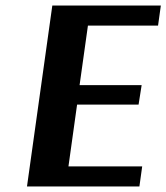

<svg xmlns="http://www.w3.org/2000/svg" viewBox="-20 -670 598 690"><path d="M481 0H77L168 -650H558L548 -578H296L266 -364H489L478 -294H257L226 -72H491Z"/></svg>

Font: Arsenal
Style: Bold Italic
Weight: 700
Italic angle: -9.10001°
Designer: Andrij Shevchenko
Foundry: Stairsfor
Version: Version 2.001;PS 002.001;hotconv 1.0.88;makeotf.lib2.5.64775